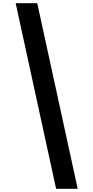

<svg xmlns="http://www.w3.org/2000/svg" viewBox="-20 -813 584 1201"><path d="M213 -793 466 368H331L78 -793Z"/></svg>

Font: Noto Sans Kannada SemiCondensed ExtraBold
Style: Regular
Weight: 800
Width: 4
Designer: Jelle Bosma - Monotype Design Team
Foundry: Monotype Imaging Inc.
Version: Version 2.005; ttfautohint (v1.8.4.7-5d5b)